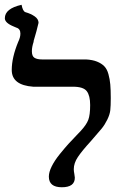

<svg xmlns="http://www.w3.org/2000/svg" viewBox="-28 -770 523 801"><path d="M105 -556.2Q105 -535.6 116 -528.8Q127 -522 147.9 -522H315.9H331.1Q358.4 -520.5 377 -512.9Q395.5 -505.4 407 -493.7Q418.5 -481.9 424.3 -460.9Q430.2 -439.9 432.1 -417.7Q434.1 -395.5 434.1 -360.8Q434.1 -327.6 432.1 -310.1Q430.2 -292.5 419.7 -271Q409.2 -249.5 396 -233.4Q382.8 -217.3 351.1 -181.2Q314 -140.6 296.9 -115Q279.8 -89.4 279.8 -64Q279.8 -56.2 282.2 -43.9Q284.2 -32.2 284.2 -28.8Q284.2 11.2 230 11.2Q175.8 11.2 175.8 -33.2Q175.8 -51.8 187.7 -75.9Q199.7 -100.1 221.4 -127Q243.2 -153.8 257.1 -169.2Q271 -184.6 291 -205.1Q304.2 -218.3 309.1 -224.1Q332.5 -249.5 340.3 -270Q348.1 -290.5 348.1 -332Q348.1 -371.1 334 -389.6Q319.8 -408.2 276.9 -408.2H126H110.8Q21 -414.6 21 -478Q21 -529.8 47.9 -595.2Q57.1 -613.8 57.1 -629.9Q57.1 -649.9 40 -654.8Q35.6 -656.2 29.8 -659.2Q-7.8 -674.3 -7.8 -693.8Q-7.8 -734.4 62 -750Q66.9 -723.1 78.1 -719.2Q100.6 -712.9 116.7 -701.7Q132.8 -690.4 132.8 -674.8Q132.8 -672.4 123.8 -638.9Q114.7 -605.5 111.8 -597.2H112.8Q105 -574.7 105 -556.2Z"/></svg>

Font: Common Serif
Style: Bold
Weight: 700
Designer: Philipp H. Poll, Khaled Hosny
Foundry: Stefan Peev, Context Ltd.
Version: Version 1.026